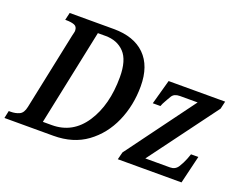

<svg xmlns="http://www.w3.org/2000/svg" viewBox="-127 -923 1424 1133"><g transform="rotate(20 585.5 -357.0)"><path d="M-15 0H292Q416 0 501.5 -62.5Q587 -125 632 -227.5Q677 -330 677 -450Q677 -578 608 -646Q539 -714 412 -714H135L124 -667H130Q162 -667 181.5 -659.5Q201 -652 201 -626Q201 -620 199 -613Q197 -606 194 -592L93 -109Q85 -69 61 -58Q37 -47 7 -47H-5ZM206 -56 332 -659H380Q454 -659 498.5 -612Q543 -565 543 -459Q543 -284 468 -170Q393 -56 262 -56ZM697 0H1097L1139 -175H1093L1081 -142Q1070 -114 1053 -87Q1036 -60 1003 -60H848L1165 -488L1176 -536H821L778 -381H826L833 -398Q850 -430 864 -453Q878 -476 914 -476H1025L709 -47Z"/></g></svg>

Font: Noto Serif SemiCondensed Semi
Style: Italic
Weight: 600
Width: 4
Italic angle: -12°
Designer: Monotype Design Team
Foundry: Monotype Imaging Inc.
Version: Version 1.901